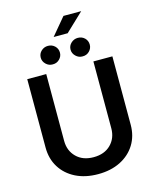

<svg xmlns="http://www.w3.org/2000/svg" viewBox="-152 -1175 1038 1287"><g transform="rotate(-15 366.5 -531.5)"><path d="M530.3 -727.5H662.1V-252.9Q662.1 -174.8 625.2 -115.5Q588.4 -56.2 522 -22.7Q455.6 10.7 366.7 10.7Q277.8 10.7 211.4 -22.7Q145 -56.2 108.2 -115.5Q71.3 -174.8 71.3 -252.9V-727.5H203.1V-263.7Q203.1 -195.3 247.6 -151.1Q292 -106.9 366.7 -106.9Q441.9 -106.9 486.1 -151.1Q530.3 -195.3 530.3 -263.7ZM262.7 -778.8Q235.4 -778.3 215.6 -797.6Q195.8 -816.9 195.8 -842.8Q195.8 -870.1 215.6 -888.7Q235.4 -907.2 262.7 -907.2Q290.5 -907.2 309.8 -888.7Q329.1 -870.1 329.1 -842.8Q329.1 -816.9 309.8 -797.6Q290.5 -778.3 262.7 -778.8ZM469.7 -778.8Q442.9 -778.3 422.9 -797.6Q402.8 -816.9 402.8 -842.8Q402.8 -870.1 422.9 -888.7Q442.9 -907.2 469.7 -907.2Q498 -907.2 517.1 -888.7Q536.1 -870.1 536.1 -842.8Q536.1 -816.9 517.1 -797.6Q498 -778.3 469.7 -778.8ZM315.4 -954.6 415.5 -1074.2H538.6L412.6 -954.6Z"/></g></svg>

Font: Inter Semi Bold
Style: Regular
Weight: 600
Designer: Rasmus Andersson
Foundry: rsms
Version: Version 4.000;git-e0f93cc